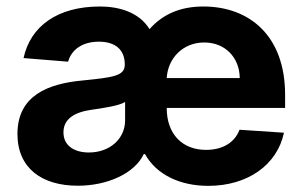

<svg xmlns="http://www.w3.org/2000/svg" viewBox="-20 -573 954 603"><path d="M634.2 10.7C757.8 10.7 850.5 -55 871.8 -156.2L732.2 -165.5C716.6 -123.9 677.6 -102.3 627.1 -102.3C551.8 -102.3 503.6 -152.7 503.6 -233.7V-234H875.4V-275.6C875.4 -460.9 763.1 -552.6 618.6 -552.6C548.7 -552.6 492.2 -529.8 449.6 -481.5C416.9 -534.8 353.7 -552.6 294 -552.6C159.8 -552.6 75.3 -490.1 54 -390.6L193.9 -379.3C203.8 -415.5 236.9 -442.1 290.8 -442.1C342.3 -442.1 371.8 -416.5 371.8 -371.4V-369.3C371.8 -334.5 334.9 -329.9 239.7 -320.3C132.1 -310.4 34.8 -273.8 34.8 -152.3C34.8 -44.7 111.5 10.3 224.4 10.3C317.1 10.3 402.7 -28.1 431.5 -89.1H435.4C470.9 -24.9 544.7 10.7 634.2 10.7ZM179.3 -157.3C179.3 -199.9 214.5 -220.9 267.8 -228.3C300.8 -233 354.8 -240.8 372.9 -252.8V-195C372.9 -137.8 325.6 -94.1 259.2 -94.1C212.7 -94.1 179.3 -115.8 179.3 -157.3ZM503.6 -327.8C507.1 -389.6 554 -439.6 621.4 -439.6C686.8 -439.6 732.2 -392.8 733 -327.8Z"/></svg>

Font: Magic Ui Pro
Style: Bold
Weight: 700
Designer: Stefan Endress, Andreas Faust
Version: Version 1.000;FEAKit 1.0